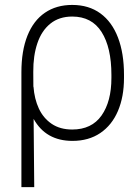

<svg xmlns="http://www.w3.org/2000/svg" viewBox="-20 -558 565 775"><path d="M271.5 -538.1Q338.4 -538.1 385.3 -503.9Q432.1 -469.7 456.3 -406.2Q480.5 -342.8 480.5 -255.9V-243.2Q480.5 -167.5 456.1 -110.1Q431.6 -52.7 384.8 -21Q337.9 10.7 272.5 10.7Q165 10.7 115.7 -78.1L118.2 197.3H66.4V-266.6Q66.4 -353 90.8 -414.1Q115.2 -475.1 161.4 -506.6Q207.5 -538.1 271.5 -538.1ZM114.7 -207.5 115.2 -208Q118.7 -159.2 136.7 -120.1Q154.8 -81.1 188.7 -58.1Q222.7 -35.2 271.5 -35.2Q350.1 -35.2 389.9 -91.8Q429.7 -148.4 429.7 -243.2V-255.9Q429.7 -366.2 390.1 -428.7Q350.6 -491.2 271.5 -491.2Q218.8 -491.2 183.3 -462.6Q147.9 -434.1 130.9 -383.5Q113.8 -333 114.3 -267.6Z"/></svg>

Font: Pretendard JP ExtraLight
Style: Regular
Weight: 200
Designer: Base glyphs from Inter by Rasmus Andersson; Hangeul glyphs from Noto Sans CJK(Source Han Sans) by Jang Soo-young and Kan
Foundry: Kil Hyung-jin
Version: Version 1.309